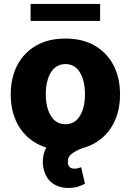

<svg xmlns="http://www.w3.org/2000/svg" viewBox="-20 -747 659 968"><path d="M309.7 10.3Q224.1 10.3 162.3 -25Q100.5 -60.4 67.3 -123.8Q34.1 -187.1 34.1 -271Q34.1 -355.1 67.3 -418.5Q100.5 -481.9 162.3 -517.2Q224.1 -552.6 309.7 -552.6Q395.6 -552.6 457.2 -517.2Q518.8 -481.9 552 -418.5Q585.2 -355.1 585.2 -271Q585.2 -187.1 552 -123.8Q518.8 -60.4 457.2 -25Q395.6 10.3 309.7 10.3ZM310.7 -120.7Q357.2 -120.7 382.8 -162.6Q408.4 -204.5 408.4 -272Q408.4 -339.8 382.8 -381.9Q357.2 -424 310.7 -424Q262.4 -424 236.7 -381.9Q210.9 -339.8 210.9 -272Q210.9 -204.5 236.7 -162.6Q262.4 -120.7 310.7 -120.7ZM325.3 200.6Q277 200.6 244.1 176.3Q211.3 152 200.6 106.9Q193.2 77.1 197.3 46.5Q201.3 16 216.8 -8.5Q232.2 -33 258.2 -44.7L395.2 0Q361.5 13.1 341.6 28.4Q321.7 43.7 322.1 67.1Q321.4 103.3 355.5 103.3Q366.1 103.3 374.3 100.7Q382.5 98 389.2 96.2L408.4 179.3Q394.9 186.8 374.1 193.7Q353.3 200.6 325.3 200.6ZM484.7 -727.3V-641.3H134.2V-727.3Z"/></svg>

Font: Inter UI Extra Bold
Style: Regular
Weight: 800
Designer: Rasmus Andersson
Foundry: rsms
Version: 3.2;8d6f07862